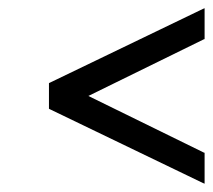

<svg xmlns="http://www.w3.org/2000/svg" viewBox="-20 -439 522 471"><path d="M478.5 10.3 101.6 -171.4 100.6 -171.9 100.1 -172.4V-172.9V-173.8V-233.4V-234.4V-234.9L100.6 -235.4L101.6 -235.8L478.5 -417.5L480 -418L481.9 -418.9V-417V-415V-344.7V-343.8V-343.3L481.4 -342.8H480.5L196.8 -203.6L480.5 -64.5H481.4L481.9 -64V-63.5V-62.5V7.8V9.8V11.7L480 10.7Z"/></svg>

Font: RIT Rachana
Style: Bold
Weight: 700
Designer: Hussain KH
Version: 1.5.2